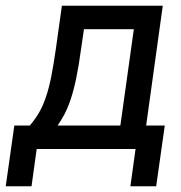

<svg xmlns="http://www.w3.org/2000/svg" viewBox="-60 -520 630 670"><path d="M413 0H68L50 130H-40L-10 -82H44Q63 -104 76.5 -127.5Q90 -151 100.5 -182Q111 -213 119 -253.5Q127 -294 135 -350L156 -500H508L450 -82H515L485 130H395ZM223 -350Q215 -290 206 -247Q197 -204 186.5 -173Q176 -142 164.5 -120.5Q153 -99 141 -82H360L407 -418H233Z"/></svg>

Font: Retni Sans Medium
Style: Italic
Weight: 500
Italic angle: -8°
Designer: Vitaly Kuzmin
Foundry: ParaType Ltd.
Version: Version 1.00;June 10, 2019;FontCreator 11.5.0.2425 64-bit; t